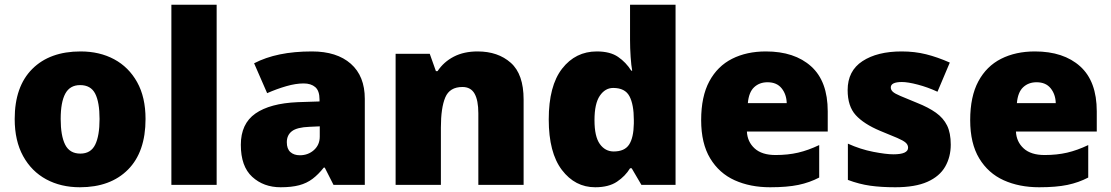

<svg xmlns="http://www.w3.org/2000/svg" viewBox="-20 -780 4689 810"><path d="M594 -278Q594 -139 520 -64.5Q446 10 317 10Q237 10 175 -23.5Q113 -57 77.5 -121.5Q42 -186 42 -278Q42 -415 116 -489Q190 -563 320 -563Q400 -563 461.5 -530Q523 -497 558.5 -433.5Q594 -370 594 -278ZM236 -278Q236 -207 255 -169.5Q274 -132 319 -132Q363 -132 381.5 -169.5Q400 -207 400 -278Q400 -349 381.5 -385Q363 -421 318 -421Q275 -421 255.5 -385Q236 -349 236 -278Z M894 0H703V-760H894Z M1296 -563Q1401 -563 1460 -511Q1519 -459 1519 -363V0H1387L1350 -73H1346Q1323 -44 1298.5 -25.5Q1274 -7 1242 1.5Q1210 10 1164 10Q1092 10 1044 -34Q996 -78 996 -169Q996 -258 1057.5 -301Q1119 -344 1236 -349L1328 -352V-360Q1328 -397 1310 -412.5Q1292 -428 1261 -428Q1228 -428 1188 -416.5Q1148 -405 1107 -387L1052 -513Q1100 -538 1160.5 -550.5Q1221 -563 1296 -563ZM1285 -245Q1233 -243 1211.5 -226.5Q1190 -210 1190 -180Q1190 -152 1205 -138.5Q1220 -125 1245 -125Q1280 -125 1304.5 -147Q1329 -169 1329 -204V-247Z M1995 -563Q2081 -563 2135 -515Q2189 -467 2189 -360V0H1998V-302Q1998 -357 1982 -385Q1966 -413 1931 -413Q1877 -413 1858.5 -369Q1840 -325 1840 -242V0H1649V-553H1793L1819 -480H1826Q1852 -519 1894.5 -541Q1937 -563 1995 -563Z M2491 10Q2406 10 2350.5 -63Q2295 -136 2295 -276Q2295 -418 2351.5 -490.5Q2408 -563 2498 -563Q2554 -563 2587.5 -540Q2621 -517 2643 -482H2647Q2643 -503 2640.5 -540Q2638 -577 2638 -612V-760H2830V0H2686L2645 -70H2638Q2618 -37 2583 -13.5Q2548 10 2491 10ZM2569 -141Q2615 -141 2634 -170Q2653 -199 2654 -259V-274Q2654 -339 2635.5 -374Q2617 -409 2567 -409Q2533 -409 2510.5 -376Q2488 -343 2488 -273Q2488 -204 2510.5 -172.5Q2533 -141 2569 -141Z M3211 -563Q3332 -563 3402 -500Q3472 -437 3472 -310V-225H3131Q3133 -182 3163.5 -154Q3194 -126 3252 -126Q3304 -126 3347 -136Q3390 -146 3436 -168V-31Q3396 -10 3348.5 0Q3301 10 3229 10Q3145 10 3079.5 -19.5Q3014 -49 2976 -112Q2938 -175 2938 -273Q2938 -373 2972.5 -437Q3007 -501 3068.5 -532Q3130 -563 3211 -563ZM3218 -433Q3184 -433 3161.5 -412Q3139 -391 3135 -345H3299Q3298 -382 3277.5 -407.5Q3257 -433 3218 -433Z M3991 -170Q3991 -118 3967.5 -77Q3944 -36 3892.5 -13Q3841 10 3757 10Q3698 10 3651.5 3.5Q3605 -3 3557 -21V-174Q3610 -150 3664 -139.5Q3718 -129 3749 -129Q3811 -129 3811 -157Q3811 -169 3801 -178Q3791 -187 3765.5 -198Q3740 -209 3693 -228Q3624 -257 3590 -294.5Q3556 -332 3556 -400Q3556 -481 3618.5 -522Q3681 -563 3784 -563Q3839 -563 3887 -551Q3935 -539 3987 -516L3935 -393Q3894 -412 3852 -423Q3810 -434 3785 -434Q3738 -434 3738 -411Q3738 -401 3746.5 -393Q3755 -385 3779 -375Q3803 -365 3849 -346Q3897 -327 3928.5 -304.5Q3960 -282 3975.5 -250.5Q3991 -219 3991 -170Z M4346 -563Q4467 -563 4537 -500Q4607 -437 4607 -310V-225H4266Q4268 -182 4298.5 -154Q4329 -126 4387 -126Q4439 -126 4482 -136Q4525 -146 4571 -168V-31Q4531 -10 4483.5 0Q4436 10 4364 10Q4280 10 4214.5 -19.5Q4149 -49 4111 -112Q4073 -175 4073 -273Q4073 -373 4107.5 -437Q4142 -501 4203.5 -532Q4265 -563 4346 -563ZM4353 -433Q4319 -433 4296.5 -412Q4274 -391 4270 -345H4434Q4433 -382 4412.5 -407.5Q4392 -433 4353 -433Z"/></svg>

Font: Noto Sans Oriya Blk
Style: Regular
Weight: 900
Designer: Amélie Bonet and Sol Matas
Foundry: Google LLC
Version: Version 2.006; ttfautohint (v1.8.4.7-5d5b)